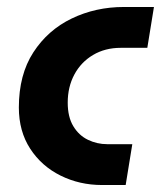

<svg xmlns="http://www.w3.org/2000/svg" viewBox="-20 -530 461 550"><path d="M272 0Q208 0 153.5 -27Q99 -54 66.5 -104Q34 -154 34 -222Q34 -316 75.5 -380Q117 -444 185.5 -477Q254 -510 335 -510H421L402 -393H326Q281 -393 246.5 -372.5Q212 -352 193 -316.5Q174 -281 174 -236Q174 -195 190 -168.5Q206 -142 232 -129.5Q258 -117 287 -117H359L340 0Z"/></svg>

Font: MuseoModerno SemiBold
Style: Italic
Weight: 600
Italic angle: -9°
Designer: Pablo Cosgaya, Héctor Gatti, Marcela Romero, and the Authors of The MuseoModerno Project.
Foundry: Omnibus-Type Team
Version: Version 1.003